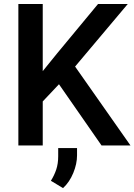

<svg xmlns="http://www.w3.org/2000/svg" viewBox="-20 -731 676 965"><path d="M490.2 0 276.4 -307.6 194.8 -221.2V0H72.3V-710.9H194.8V-373.5L265.6 -460.9L472.7 -710.9H622.1L357.4 -396.5L635.7 0ZM367.2 13.2V49.8Q367.2 92.3 348.4 138.2Q329.6 184.1 296.9 214.4L235.8 177.7Q252.9 150.4 262.7 121.1Q272.5 91.8 272.5 54.2V13.2Z"/></svg>

Font: Vazirmatn UI FD Medium
Style: Regular
Weight: 500
Designer: Saber Rastikerdar
Foundry: Saber Rastikerdar
Version: Version 33.003